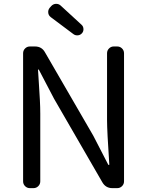

<svg xmlns="http://www.w3.org/2000/svg" viewBox="-20 -974 762 994"><path d="M134.8 0Q120.1 0 109.9 -10.3Q99.6 -20.5 99.6 -35.2V-698.2Q99.6 -712.9 109.9 -723.1Q120.1 -733.4 134.8 -733.4H161.1Q196.3 -733.4 212.9 -703.1L462.9 -271.5L540 -122.1Q541 -120.1 543.5 -120.1Q545.9 -120.1 545.9 -122.1Q534.2 -296.9 534.2 -351.6V-698.2Q534.2 -712.9 544.4 -723.1Q554.7 -733.4 568.4 -733.4H586.9Q601.6 -733.4 611.8 -723.1Q622.1 -712.9 622.1 -698.2V-35.2Q622.1 -20.5 611.8 -10.3Q601.6 0 586.9 0H561.5Q527.3 0 509.8 -30.3L259.8 -462.9L181.6 -612.3Q180.7 -614.3 178.7 -614.3Q176.8 -614.3 176.8 -612.3Q177.7 -593.8 181.2 -543Q184.6 -492.2 186.5 -455.6Q188.5 -418.9 188.5 -384.8V-35.2Q188.5 -20.5 178.2 -10.3Q168 0 153.3 0ZM404.3 -801.8Q395.5 -792 382.8 -791Q380.9 -791 378.9 -791Q368.2 -791 359.4 -797.9L242.2 -885.7Q229.5 -895.5 229.5 -912.1Q229.5 -923.8 237.3 -933.6L245.1 -942.4Q254.9 -953.1 268.6 -954.1Q270.5 -954.1 271.5 -954.1Q284.2 -954.1 293.9 -945.3L402.3 -845.7Q412.1 -836.9 412.1 -822.3Q412.1 -810.5 404.3 -801.8Z"/></svg>

Font: Gen Jyuu GothicL Regular
Style: Regular
Weight: 400
Designer: [Source Han Sans]
Ryoko NISHIZUKA  (kana & ideographs); Paul D. Hunt (Latin, Greek & Cyrillic); Wenlong ZHANG  (bopomofo
Version: Version 1.002.20150607